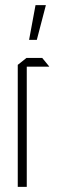

<svg xmlns="http://www.w3.org/2000/svg" viewBox="-20 -726 220 746"><path d="M49 0V-474L83 -501H84V0ZM84 -467V-501H144L171 -468V-467ZM93 -571 118 -706H158V-705L123 -571Z"/></svg>

Font: Foldit ExtraLight
Style: Regular
Weight: 250
Version: Version 1.003